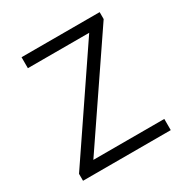

<svg xmlns="http://www.w3.org/2000/svg" viewBox="-130 -638 713 743"><g transform="rotate(-30 226.5 -266.5)"><path d="M32 0H424V-50H107L414 -502V-533H65V-484H339L32 -31Z"/></g></svg>

Font: Noto Sans T Chinese Light
Style: Regular
Weight: 300
Designer: Ryoko NISHIZUKA (kana & ideographs); Paul D. Hunt (Latin, Greek & Cyrillic); Wenlong ZHANG (bopomofo); Sandoll Communica
Foundry: Adobe Systems Incorporated
Version: Version 1.000;PS 1;hotconv 1.0.78;makeotf.lib2.5.61930